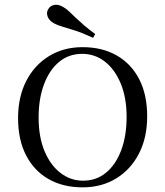

<svg xmlns="http://www.w3.org/2000/svg" viewBox="-20 -782 700 813"><path d="M329.8 11.3Q246.8 11.3 185.5 -23.8Q124.2 -58.9 90.3 -124.6Q56.5 -190.3 56.5 -281.5Q56.5 -371.8 91.1 -439.1Q125.8 -506.5 187.5 -544.4Q249.2 -582.3 329.8 -582.3Q412.9 -582.3 474.2 -547.2Q535.5 -512.1 569.4 -446.8Q603.2 -381.5 603.2 -289.5Q603.2 -199.2 568.5 -131.9Q533.9 -64.5 472.2 -26.6Q410.5 11.3 329.8 11.3ZM331.5 -16.9Q387.9 -16.9 429 -50.8Q470.2 -84.7 493.1 -145.6Q516.1 -206.5 516.1 -287.1Q516.1 -368.5 491.1 -428.6Q466.1 -488.7 423.8 -521.4Q381.5 -554 328.2 -554Q271.8 -554 230.6 -520.2Q189.5 -486.3 166.5 -425.4Q143.5 -364.5 143.5 -283.9Q143.5 -202.4 168.5 -142.3Q193.5 -82.3 236.3 -49.6Q279 -16.9 331.5 -16.9ZM374.2 -621.8Q329 -642.7 297.6 -652.8Q266.1 -662.9 244.8 -669Q223.4 -675 207.3 -683.9Q187.1 -696 181.5 -712.5Q175.8 -729 183.9 -742.7Q192.7 -758.1 210.1 -761.3Q227.4 -764.5 247.6 -752.4Q261.3 -744.4 272.6 -733.5Q283.9 -722.6 298.4 -708.9Q312.9 -695.2 333.1 -677.4Q353.2 -659.7 383.1 -637.9Z"/></svg>

Font: Playfair
Style: Regular
Weight: 400
Designer: Claus Eggers Sørensen
Foundry: Claus Eggers Sørensen
Version: Version 2.001;gftools[0.9.30]